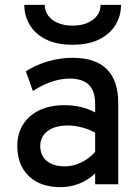

<svg xmlns="http://www.w3.org/2000/svg" viewBox="-20 -762 576 794"><path d="M230.5 12Q147 12 99.2 -33.8Q51.5 -79.5 51.5 -158.5Q51.5 -209.5 75.5 -247.5Q99.5 -285.5 143.2 -306.2Q187 -327 246 -327Q282 -327 314.2 -319.5Q346.5 -312 373.5 -297V-331.5Q373.5 -385.5 347.5 -411.2Q321.5 -437 268 -437Q231 -437 191.8 -423.5Q152.5 -410 116 -385.5L87 -467Q127.5 -493.5 178.2 -508.2Q229 -523 279.5 -523Q374.5 -523 421.8 -476Q469 -429 469 -335.5V0H373.5V-45Q345 -17.5 308 -2.8Q271 12 230.5 12ZM248.5 -74Q282.5 -74 315.2 -89.8Q348 -105.5 373.5 -134V-213Q349.5 -227 319 -235Q288.5 -243 260.5 -243Q207.5 -243 177 -220.2Q146.5 -197.5 146.5 -158Q146.5 -119 173.5 -96.5Q200.5 -74 248.5 -74ZM280 -577Q213.5 -577 169.2 -599.5Q125 -622 102.8 -659.5Q80.5 -697 80.5 -742H165Q165 -717 179.2 -697.5Q193.5 -678 219.5 -667Q245.5 -656 280 -656Q314.5 -656 340.8 -667Q367 -678 381.5 -697.5Q396 -717 396 -742H480.5Q480.5 -697 458 -659.5Q435.5 -622 391 -599.5Q346.5 -577 280 -577Z"/></svg>

Font: Overpass Medium
Style: Regular
Weight: 500
Designer: Delve Withrington, Dave Bailey, Thomas Jockin
Foundry: Delve Fonts LLC
Version: Version 4.000